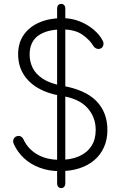

<svg xmlns="http://www.w3.org/2000/svg" viewBox="-20 -868 612 985"><path d="M287 10Q231 10 184 -7.5Q137 -25 103 -56.5Q69 -88 50 -131Q45 -143 49.5 -154Q54 -165 66 -169Q77 -173 86.5 -168Q96 -163 101 -152Q123 -104 171 -76Q219 -48 287 -48Q344 -48 385 -66Q426 -84 448.5 -118Q471 -152 471 -201Q471 -269 426.5 -316.5Q382 -364 290 -377Q224 -388 175.5 -416Q127 -444 100 -488Q73 -532 73 -590Q73 -648 102 -689.5Q131 -731 182.5 -753Q234 -775 299 -775Q347 -775 388.5 -758.5Q430 -742 461 -715.5Q492 -689 507 -659Q513 -648 510 -636Q507 -624 496 -619Q486 -615 476 -618.5Q466 -622 460 -631Q442 -662 403.5 -689.5Q365 -717 299 -717Q221 -717 176.5 -685.5Q132 -654 132 -587Q132 -552 147.5 -520Q163 -488 199.5 -464Q236 -440 299 -428Q417 -408 474 -350Q531 -292 531 -201Q531 -152 513.5 -113Q496 -74 464 -46.5Q432 -19 387 -4.5Q342 10 287 10ZM294 97Q285 97 279 90.5Q273 84 273 71V-822Q273 -836 279 -842Q285 -848 294 -848Q303 -848 309 -842Q315 -836 315 -822V71Q315 84 309 90.5Q303 97 294 97Z"/></svg>

Font: ComfortaaLight
Style: Regular
Weight: 300
Designer: Johan Aakerlund
Foundry: Johan Aakerlund
Version: Version 3.104; ttfautohint (v1.8.1.43-b0c9)